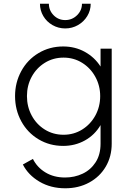

<svg xmlns="http://www.w3.org/2000/svg" viewBox="-20 -793 703 1033"><path d="M103 92 157 62Q180 108 225 135Q270 162 330 162Q381 162 424.5 141.5Q468 121 494.5 80Q521 39 521 -20V-120Q490 -67 437 -37.5Q384 -8 320 -8Q247 -8 187.5 -43.5Q128 -79 94.5 -140.5Q61 -202 61 -276Q61 -349 94.5 -410.5Q128 -472 187.5 -507.5Q247 -543 320 -543Q384 -543 436.5 -514Q489 -485 521 -435V-531H581V-20Q581 49 549 103.5Q517 158 460 189Q403 220 331 220Q253 220 192.5 184.5Q132 149 103 92ZM322 -68Q377 -68 422 -96Q467 -124 493 -171.5Q519 -219 519 -276Q519 -332 493 -379.5Q467 -427 422 -455Q377 -483 322 -483Q266 -483 221 -455Q176 -427 150.5 -380Q125 -333 125 -276Q125 -219 150.5 -171.5Q176 -124 221 -96Q266 -68 322 -68ZM195 -773H243Q243 -737 268.5 -711Q294 -685 331 -685Q368 -685 394.5 -711Q421 -737 421 -773H468Q468 -737 449.5 -706.5Q431 -676 399.5 -658Q368 -640 331 -640Q294 -640 262.5 -658Q231 -676 213 -706.5Q195 -737 195 -773Z"/></svg>

Font: Eudoxus Sans Light
Style: Regular
Weight: 300
Designer: Stijn de Vries
Foundry: tokotype
Version: Version 2.005